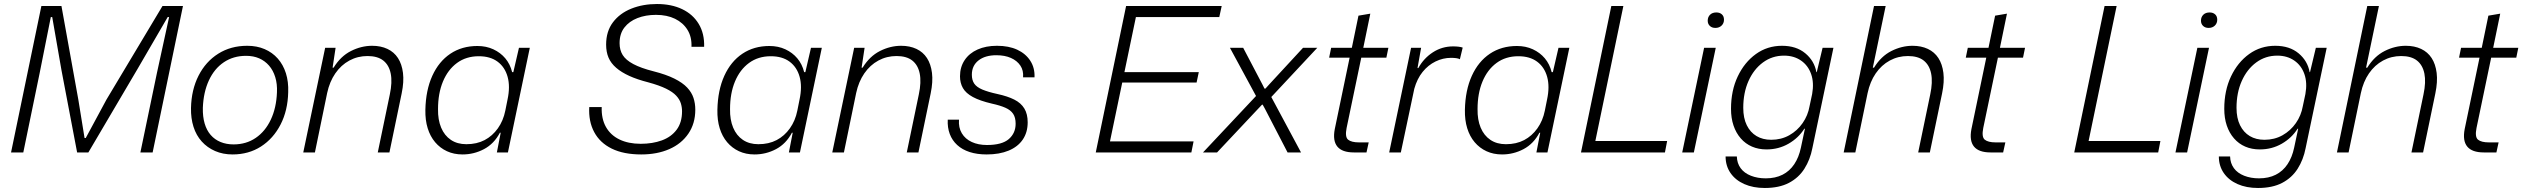

<svg xmlns="http://www.w3.org/2000/svg" viewBox="-20 -759 12559 956"><path d="M35 0 186 -729H286L370 -263L401 -72H407L510 -263L789 -729H891L740 0H679L761 -394L822 -674H815L665 -416L420 0H364L286 -410L240 -674H233L177 -393L96 0Z M1138 10Q1090 10 1051 -7Q1012 -24 984.5 -54.5Q957 -85 943.5 -127.5Q930 -170 931 -221Q933 -312 968.5 -382Q1004 -452 1066.5 -491.5Q1129 -531 1211 -531Q1259 -531 1297.5 -514.5Q1336 -498 1363 -467.5Q1390 -437 1403.5 -394.5Q1417 -352 1415 -300Q1413 -209 1377 -139Q1341 -69 1279.5 -29.5Q1218 10 1138 10ZM1143 -40Q1206 -40 1253.5 -72.5Q1301 -105 1328.5 -163.5Q1356 -222 1359 -299Q1361 -341 1350.5 -375Q1340 -409 1319.5 -432.5Q1299 -456 1270.5 -468.5Q1242 -481 1205 -481Q1142 -481 1094.5 -449Q1047 -417 1020 -358.5Q993 -300 990 -222Q989 -178 999 -144Q1009 -110 1029 -87Q1049 -64 1078 -52Q1107 -40 1143 -40Z M1490 0 1599 -521H1651L1636 -422H1641Q1676 -479 1727.5 -505Q1779 -531 1833 -531Q1876 -531 1909 -515.5Q1942 -500 1961.5 -470Q1981 -440 1986.5 -396Q1992 -352 1980 -294L1919 0H1861L1921 -289Q1934 -350 1925.5 -392.5Q1917 -435 1888.5 -457.5Q1860 -480 1810 -480Q1761 -480 1719.5 -457.5Q1678 -435 1649.5 -393.5Q1621 -352 1609 -296L1548 0Z M2283 10Q2240 10 2205.5 -6Q2171 -22 2146.5 -51Q2122 -80 2109.5 -120.5Q2097 -161 2098 -212Q2100 -310 2132.5 -381.5Q2165 -453 2222.5 -491.5Q2280 -530 2357 -530Q2401 -530 2436.5 -513.5Q2472 -497 2496 -468.5Q2520 -440 2530 -400H2536L2564 -521H2618L2509 0H2454L2473 -98H2469Q2440 -43 2390 -16.5Q2340 10 2283 10ZM2302 -41Q2354 -41 2393 -61.5Q2432 -82 2459 -120Q2486 -158 2496 -208L2507 -263Q2521 -328 2507.5 -376.5Q2494 -425 2457.5 -452Q2421 -479 2364 -479Q2301 -479 2255.5 -445.5Q2210 -412 2185.5 -353Q2161 -294 2161 -216Q2160 -163 2176.5 -123.5Q2193 -84 2225 -62.5Q2257 -41 2302 -41Z M3173 10Q3085 10 3026 -19Q2967 -48 2938.5 -101.5Q2910 -155 2914 -226H2976Q2974 -168 2997 -127Q3020 -86 3064.5 -64.5Q3109 -43 3170 -43Q3229 -43 3275.5 -60Q3322 -77 3349 -113Q3376 -149 3376 -205Q3376 -225 3370 -244.5Q3364 -264 3347 -282.5Q3330 -301 3296.5 -317.5Q3263 -334 3208 -349Q3153 -363 3113.5 -381Q3074 -399 3048 -421.5Q3022 -444 3010 -472Q2998 -500 2998 -537Q2998 -603 3032 -648Q3066 -693 3123.5 -716Q3181 -739 3251 -739Q3323 -739 3376.5 -713.5Q3430 -688 3459 -640Q3488 -592 3486 -526H3423Q3425 -575 3403 -610.5Q3381 -646 3341 -665.5Q3301 -685 3246 -685Q3195 -685 3154 -669Q3113 -653 3089 -622Q3065 -591 3065 -544Q3065 -510 3080.5 -485Q3096 -460 3133.5 -440Q3171 -420 3234 -404Q3297 -388 3338 -367.5Q3379 -347 3401.5 -323Q3424 -299 3433 -271.5Q3442 -244 3442 -213Q3442 -144 3407.5 -93.5Q3373 -43 3312.5 -16.5Q3252 10 3173 10Z M3737 10Q3694 10 3659.5 -6Q3625 -22 3600.5 -51Q3576 -80 3563.5 -120.5Q3551 -161 3552 -212Q3554 -310 3586.5 -381.5Q3619 -453 3676.5 -491.5Q3734 -530 3811 -530Q3855 -530 3890.5 -513.5Q3926 -497 3950 -468.5Q3974 -440 3984 -400H3990L4018 -521H4072L3963 0H3908L3927 -98H3923Q3894 -43 3844 -16.5Q3794 10 3737 10ZM3756 -41Q3808 -41 3847 -61.5Q3886 -82 3913 -120Q3940 -158 3950 -208L3961 -263Q3975 -328 3961.5 -376.5Q3948 -425 3911.5 -452Q3875 -479 3818 -479Q3755 -479 3709.5 -445.5Q3664 -412 3639.5 -353Q3615 -294 3615 -216Q3614 -163 3630.5 -123.5Q3647 -84 3679 -62.5Q3711 -41 3756 -41Z M4124 0 4233 -521H4285L4270 -422H4275Q4310 -479 4361.5 -505Q4413 -531 4467 -531Q4510 -531 4543 -515.5Q4576 -500 4595.5 -470Q4615 -440 4620.5 -396Q4626 -352 4614 -294L4553 0H4495L4555 -289Q4568 -350 4559.5 -392.5Q4551 -435 4522.5 -457.5Q4494 -480 4444 -480Q4395 -480 4353.5 -457.5Q4312 -435 4283.5 -393.5Q4255 -352 4243 -296L4182 0Z M4893 10Q4845 10 4808 -2Q4771 -14 4746 -37Q4721 -60 4709 -92Q4697 -124 4699 -163H4755Q4752 -124 4769 -95.5Q4786 -67 4818.5 -52Q4851 -37 4894 -37Q4969 -37 5003 -66.5Q5037 -96 5037 -143Q5037 -174 5024.5 -192.5Q5012 -211 4986 -222.5Q4960 -234 4919 -243Q4859 -257 4824 -276Q4789 -295 4774.5 -320.5Q4760 -346 4760 -379Q4760 -425 4783 -459.5Q4806 -494 4847.5 -512.5Q4889 -531 4944 -531Q5003 -531 5045 -511.5Q5087 -492 5110 -456.5Q5133 -421 5131 -374H5074Q5077 -408 5060.5 -432.5Q5044 -457 5013.5 -470.5Q4983 -484 4941 -484Q4885 -484 4852 -458Q4819 -432 4819 -387Q4819 -360 4831 -342.5Q4843 -325 4871.5 -313Q4900 -301 4946 -291Q4997 -280 5030.5 -263Q5064 -246 5080.5 -218.5Q5097 -191 5097 -150Q5097 -100 5072.5 -64Q5048 -28 5002 -9Q4956 10 4893 10Z M5436 0 5587 -729H6063L6051 -674H5619L5640 -694L5503 -37L5491 -55H5923L5912 0ZM5556 -348 5564 -400H5949L5938 -348Z M5970 0 6234 -281 6104 -521H6170L6266 -338L6276 -318H6281L6299 -338L6468 -521H6539L6310 -276L6458 0H6391L6278 -218L6267 -238H6264L6245 -218L6040 0Z M6721 0Q6663 0 6639 -29Q6615 -58 6626 -116L6700 -472H6598L6608 -521H6711L6744 -681L6803 -691L6768 -521H6893L6883 -472H6758L6685 -122Q6676 -77 6692.5 -63.5Q6709 -50 6747 -50H6795L6784 0Z M6897 0 7006 -521H7056L7038 -420H7042Q7069 -469 7114.5 -498.5Q7160 -528 7215 -528Q7230 -528 7242.5 -526.5Q7255 -525 7263 -522L7249 -464Q7242 -468 7230 -469.5Q7218 -471 7205 -471Q7165 -471 7128 -453Q7091 -435 7063.5 -401Q7036 -367 7022 -317L6955 0Z M7459 10Q7416 10 7381.5 -6Q7347 -22 7322.5 -51Q7298 -80 7285.5 -120.5Q7273 -161 7274 -212Q7276 -310 7308.5 -381.5Q7341 -453 7398.5 -491.5Q7456 -530 7533 -530Q7577 -530 7612.5 -513.5Q7648 -497 7672 -468.5Q7696 -440 7706 -400H7712L7740 -521H7794L7685 0H7630L7649 -98H7645Q7616 -43 7566 -16.5Q7516 10 7459 10ZM7478 -41Q7530 -41 7569 -61.5Q7608 -82 7635 -120Q7662 -158 7672 -208L7683 -263Q7697 -328 7683.5 -376.5Q7670 -425 7633.5 -452Q7597 -479 7540 -479Q7477 -479 7431.5 -445.5Q7386 -412 7361.5 -353Q7337 -294 7337 -216Q7336 -163 7352.5 -123.5Q7369 -84 7401 -62.5Q7433 -41 7478 -41Z M7852 0 8003 -729H8063L7921 -45L7911 -57H8281L8270 0Z M8356 0 8465 -521H8523L8414 0ZM8521 -620Q8504 -620 8493.5 -630Q8483 -640 8483 -656Q8483 -674 8494.5 -685.5Q8506 -697 8526 -697Q8543 -697 8553.5 -687.5Q8564 -678 8564 -661Q8564 -643 8552 -631.5Q8540 -620 8521 -620Z M8767 177Q8709 177 8665 157.5Q8621 138 8596.5 102.5Q8572 67 8572 20H8628Q8629 54 8647 78.5Q8665 103 8698 116Q8731 129 8772 129Q8820 129 8855.5 111Q8891 93 8914 58.5Q8937 24 8947 -24L8967 -118H8964Q8935 -72 8885.5 -43.5Q8836 -15 8776 -15Q8736 -15 8703.5 -29Q8671 -43 8647.5 -70Q8624 -97 8611.5 -134Q8599 -171 8599 -217Q8599 -308 8632.5 -378.5Q8666 -449 8723 -490Q8780 -531 8853 -531Q8924 -531 8969 -493.5Q9014 -456 9024 -400H9026L9055 -521H9109L9004 -21Q8993 36 8964.5 81Q8936 126 8887.5 151.5Q8839 177 8767 177ZM8799 -63Q8849 -63 8889 -85.5Q8929 -108 8955.5 -146Q8982 -184 8990 -230L9003 -291Q9013 -347 8998 -390Q8983 -433 8947.5 -457.5Q8912 -482 8863 -482Q8804 -482 8758 -448Q8712 -414 8686 -355.5Q8660 -297 8660 -222Q8660 -171 8677.5 -135.5Q8695 -100 8726 -81.5Q8757 -63 8799 -63Z M9160 0 9311 -729H9369L9305 -422H9311Q9346 -479 9397.5 -505Q9449 -531 9503 -531Q9546 -531 9579 -515.5Q9612 -500 9631.5 -470Q9651 -440 9656.5 -396Q9662 -352 9650 -294L9589 0H9531L9591 -289Q9604 -350 9595.5 -392.5Q9587 -435 9558.5 -457.5Q9530 -480 9480 -480Q9431 -480 9389.5 -457.5Q9348 -435 9319.5 -393.5Q9291 -352 9279 -295L9218 0Z M9891 0Q9833 0 9809 -29Q9785 -58 9796 -116L9870 -472H9768L9778 -521H9881L9914 -681L9973 -691L9938 -521H10063L10053 -472H9928L9855 -122Q9846 -77 9862.5 -63.5Q9879 -50 9917 -50H9965L9954 0Z M10308 0 10459 -729H10519L10377 -45L10367 -57H10737L10726 0Z M10812 0 10921 -521H10979L10870 0ZM10977 -620Q10960 -620 10949.5 -630Q10939 -640 10939 -656Q10939 -674 10950.5 -685.5Q10962 -697 10982 -697Q10999 -697 11009.5 -687.5Q11020 -678 11020 -661Q11020 -643 11008 -631.5Q10996 -620 10977 -620Z M11223 177Q11165 177 11121 157.5Q11077 138 11052.5 102.5Q11028 67 11028 20H11084Q11085 54 11103 78.5Q11121 103 11154 116Q11187 129 11228 129Q11276 129 11311.5 111Q11347 93 11370 58.5Q11393 24 11403 -24L11423 -118H11420Q11391 -72 11341.5 -43.5Q11292 -15 11232 -15Q11192 -15 11159.5 -29Q11127 -43 11103.5 -70Q11080 -97 11067.5 -134Q11055 -171 11055 -217Q11055 -308 11088.5 -378.5Q11122 -449 11179 -490Q11236 -531 11309 -531Q11380 -531 11425 -493.5Q11470 -456 11480 -400H11482L11511 -521H11565L11460 -21Q11449 36 11420.5 81Q11392 126 11343.5 151.5Q11295 177 11223 177ZM11255 -63Q11305 -63 11345 -85.5Q11385 -108 11411.5 -146Q11438 -184 11446 -230L11459 -291Q11469 -347 11454 -390Q11439 -433 11403.5 -457.5Q11368 -482 11319 -482Q11260 -482 11214 -448Q11168 -414 11142 -355.5Q11116 -297 11116 -222Q11116 -171 11133.5 -135.5Q11151 -100 11182 -81.5Q11213 -63 11255 -63Z M11616 0 11767 -729H11825L11761 -422H11767Q11802 -479 11853.5 -505Q11905 -531 11959 -531Q12002 -531 12035 -515.5Q12068 -500 12087.5 -470Q12107 -440 12112.5 -396Q12118 -352 12106 -294L12045 0H11987L12047 -289Q12060 -350 12051.5 -392.5Q12043 -435 12014.5 -457.5Q11986 -480 11936 -480Q11887 -480 11845.5 -457.5Q11804 -435 11775.5 -393.5Q11747 -352 11735 -295L11674 0Z M12347 0Q12289 0 12265 -29Q12241 -58 12252 -116L12326 -472H12224L12234 -521H12337L12370 -681L12429 -691L12394 -521H12519L12509 -472H12384L12311 -122Q12302 -77 12318.5 -63.5Q12335 -50 12373 -50H12421L12410 0Z"/></svg>

Font: Mona Sans ExtraLight Light
Style: Italic
Weight: 300
Italic angle: -11.6951°
Version: Version 2.000